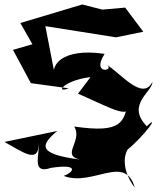

<svg xmlns="http://www.w3.org/2000/svg" viewBox="-57 -765 712 859"><path d="M292 -346C446 -279 539 -219 518 -315C497 -220 492 -167 275 -199C320 -126 185 -54 345 -46C113 -70 115 -109 199 -179L-37 -130C47 -84 117 -28 117 -127C120 -69 83 16 171 -14C302 -34 271 7 228 22C357 72 502 -79 546 74C515 36 483 -37 513 -95C591 -159 662 -260 600 -200C505 -297 626 -354 625 -399C581 -310 482 -439 418 -477C465 -450 348 -425 411 -524C230 -551 145 -481 198 -380L146 -648L462 -598L584 -623L503 -731L401 -722L311 -745L34 -662L88 -567L1 -542L81 -393L250 -370C187 -345 228 -406 348 -420Z"/></svg>

Font: Asimov Silicon
Style: Regular
Weight: 400
Designer: Google
Version: Version 2.000980; 2014